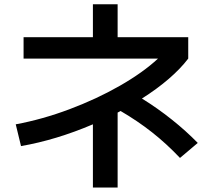

<svg xmlns="http://www.w3.org/2000/svg" viewBox="-20 -797 978 887"><path d="M710 -526.4H88.9V-625H409.2V-777.3H523.4V-625H849.6V-526.4Q814 -479.5 759.5 -432.6Q705.1 -385.7 635.7 -341.8Q707.5 -297.4 773.7 -244.6Q839.8 -191.9 893.6 -136.7L811.5 -67.4Q749 -133.3 682.4 -185.8Q615.7 -238.3 537.1 -284.2L523.4 -276.9V69.3H409.2V-222.7Q239.7 -150.4 77.1 -122.1L52.7 -222.7Q174.8 -245.1 300.5 -292.2Q426.3 -339.4 533.4 -400.6Q640.6 -461.9 710 -526.4Z"/></svg>

Font: Pretendard JP SemiBold
Style: Regular
Weight: 600
Designer: Base glyphs from Inter by Rasmus Andersson; Hangeul glyphs from Noto Sans CJK(Source Han Sans) by Jang Soo-young and Kan
Foundry: Kil Hyung-jin
Version: Version 1.309